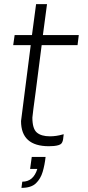

<svg xmlns="http://www.w3.org/2000/svg" viewBox="-20 -700 427 931"><path d="M217 9Q82 9 82 -113Q110 -337 129 -481H44L51 -530H135L155 -680H208L188 -530H362L356 -481H182L153 -255Q139 -153 137 -130Q137 -76 158.5 -57.5Q180 -39 222 -39Q253 -39 284 -48L289 -49L287 -34Q286 -15 278.5 -5Q271 5 241 8ZM84 211 88 181Q142 181 161 119H126L134 61H201Q197 99 187 133Q177 167 154 189Q131 211 84 211Z"/></svg>

Font: Tanohe Sans Light
Style: Italic
Weight: 300
Designer: Village Type and Design LLC & Cristiano Sobral
Foundry: Cooper Hewitt Smithsonian Design Museum
Version: Version 1.00;September 29, 2021;FontCreator 13.0.0.2655 64-b